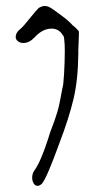

<svg xmlns="http://www.w3.org/2000/svg" viewBox="-20 -640 316 638"><path d="M108.4 -613.3Q102.5 -608.4 78.6 -578.6Q54.7 -548.8 48.8 -544.9Q32.2 -532.2 32.2 -516.6Q32.2 -508.8 39.6 -502.9Q46.9 -497.1 57.6 -497.1Q77.1 -497.1 94.7 -515.6Q121.1 -544.9 151.4 -544.9Q175.8 -544.9 188.5 -523.4Q192.4 -521.5 193.4 -508.8Q195.3 -496.1 195.3 -470.7Q195.3 -435.5 192.9 -394.5Q190.4 -353.5 187.5 -347.7Q183.6 -329.1 179.7 -306.6Q173.8 -270.5 151.4 -212.9Q146.5 -201.2 139.6 -177.7Q115.2 -102.5 94.7 -74.2Q86.9 -63.5 86.9 -49.8Q86.9 -39.1 91.8 -30.8Q96.7 -22.5 104.5 -22.5Q111.3 -22.5 119.1 -29.3Q134.8 -46.9 177.7 -165Q209 -247.1 224.1 -310.5Q239.3 -374 240.2 -460Q240.2 -464.8 240.2 -472.7Q240.2 -480.5 241.2 -497.1Q242.2 -513.7 242.2 -524.4Q242.2 -535.2 242.2 -535.2Q242.2 -536.1 237.8 -541Q233.4 -545.9 228.5 -550.3Q223.6 -554.7 223.6 -553.7Q207 -572.3 183.6 -588.9Q177.7 -592.8 167 -601.1Q156.2 -609.4 147 -614.7Q137.7 -620.1 128.9 -620.1Q119.1 -620.1 108.4 -613.3Z"/></svg>

Font: 辰宇落雁體 Thin
Style: Regular
Weight: 100
Designer: Written by Liu, Wei-Chen; Created by Wang, Li-Yu.
Foundry: New Value
Version: Version 1.000